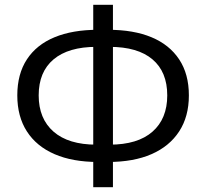

<svg xmlns="http://www.w3.org/2000/svg" viewBox="-20 -766 858 799"><path d="M387 -92Q282 -92 207 -124.5Q132 -157 92 -219Q52 -281 52 -369Q52 -458 92 -519Q132 -580 207 -611Q282 -642 387 -642H431Q536 -642 610.5 -611Q685 -580 725.5 -519Q766 -458 766 -369Q766 -281 725.5 -219Q685 -157 610.5 -124.5Q536 -92 431 -92ZM381 -164H436Q553 -164 614.5 -218Q676 -272 676 -369Q676 -467 614.5 -519Q553 -571 436 -571H381Q265 -571 203 -519Q141 -467 141 -369Q141 -272 203 -218Q265 -164 381 -164ZM368 13V-746H450V13Z"/></svg>

Font: Noto Sans KR
Style: Regular
Weight: 400
Designer: Ryoko NISHIZUKA  (kana, bopomofo & ideographs); Paul D. Hunt (Latin, Greek & Cyrillic); Sandoll Communications , Soo-you
Foundry: Adobe
Version: Version 2.004-H2;hotconv 1.0.118;makeotfexe 2.5.65603